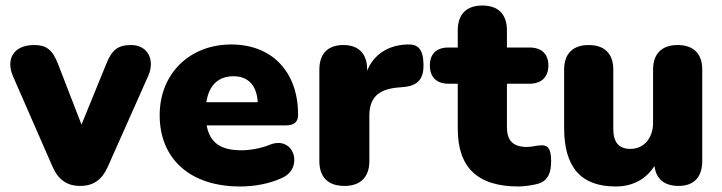

<svg xmlns="http://www.w3.org/2000/svg" viewBox="-20 -664 2614 695"><path d="M270 9C318 9 349 -13 370 -60L516 -388C543 -448 514 -501 455 -501C408 -501 385 -485 364 -431L275 -213L191 -430C170 -486 146 -501 104 -501C27 -501 1 -448 27 -388L170 -61C191 -13 223 9 270 9Z M849 11C902 11 957 1 1003 -21C1079 -56 1046 -173 959 -141C924 -126 882 -120 854 -120C780 -120 740 -146 728 -210H1013C1045 -210 1059 -222 1059 -249C1059 -404 965 -503 817 -503C667 -503 558 -398 558 -247C558 -89 668 11 849 11ZM825 -388C877 -388 909 -357 913 -294H727C736 -356 771 -388 825 -388Z M1227 9C1285 9 1317 -23 1317 -81V-245C1317 -309 1348 -340 1418 -347L1441 -349C1497 -354 1514 -383 1513 -431C1512 -486 1493 -505 1454 -503C1385 -501 1332 -466 1309 -408V-412C1309 -470 1278 -501 1223 -501C1167 -501 1136 -470 1136 -412V-81C1136 -23 1167 9 1227 9Z M1857 11C1877 11 1915 6 1934 -1C1965 -13 1975 -41 1975 -81C1975 -130 1960 -139 1939 -138C1924 -138 1906 -132 1888 -132C1837 -132 1815 -155 1815 -204V-361H1897C1940 -361 1965 -385 1965 -427C1965 -469 1940 -492 1897 -492H1815V-554C1815 -613 1783 -644 1726 -644C1669 -644 1637 -613 1637 -554V-492H1603C1560 -492 1536 -469 1536 -427C1536 -385 1560 -361 1603 -361H1637V-198C1637 -58 1708 11 1857 11Z M2209 11C2270 11 2318 -15 2349 -63C2355 -16 2385 9 2436 9C2492 9 2522 -23 2522 -81V-412C2522 -470 2490 -501 2433 -501C2376 -501 2344 -470 2344 -412V-220C2344 -163 2310 -125 2262 -125C2220 -125 2200 -149 2200 -197V-412C2200 -470 2168 -501 2111 -501C2054 -501 2022 -470 2022 -412V-202C2022 -59 2082 11 2209 11Z"/></svg>

Font: Nunito Black
Style: Regular
Weight: 900
Designer: Vernon Adams
Foundry: Vernon Adams
Version: Version 3.602